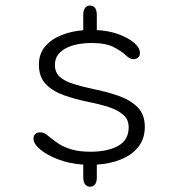

<svg xmlns="http://www.w3.org/2000/svg" viewBox="-20 -676 659 708"><path d="M312 12.5Q300.5 12.5 293.8 3.8Q287 -5 287 -22V-69Q237.5 -72 195.8 -87.8Q154 -103.5 128.8 -124.5Q103.5 -145.5 103.5 -164.5Q103.5 -175.5 110.2 -181.8Q117 -188 128.5 -188Q137 -188 144.2 -184.2Q151.5 -180.5 162 -171.5Q178 -158 197.2 -145.5Q216.5 -133 244.5 -124.8Q272.5 -116.5 313.5 -116.5Q376.5 -116.5 415.5 -138Q454.5 -159.5 454.5 -207Q454.5 -235.5 434.2 -253Q414 -270.5 379.8 -281.5Q345.5 -292.5 304.5 -300.5Q258 -310 216.5 -324.5Q175 -339 149.2 -365.5Q123.5 -392 123.5 -437.5Q123.5 -478 146.8 -505Q170 -532 207.5 -546.8Q245 -561.5 287 -564.5V-621Q287 -638 293.8 -646.8Q300.5 -655.5 312 -655.5Q324 -655.5 330.5 -646.8Q337 -638 337 -621V-565Q381 -563 417 -549.8Q453 -536.5 474.5 -518.2Q496 -500 496 -480Q496 -470 489.5 -464Q483 -458 472.5 -458Q464.5 -458 458.5 -461.2Q452.5 -464.5 444 -472Q430 -486 400.2 -501.8Q370.5 -517.5 316 -517.5Q296 -517.5 273 -514Q250 -510.5 229.2 -501.2Q208.5 -492 195.5 -476.2Q182.5 -460.5 182.5 -436.5Q182.5 -408.5 201 -392.2Q219.5 -376 251.5 -366.2Q283.5 -356.5 324.5 -347.5Q372.5 -338 416 -323Q459.5 -308 486.8 -281.2Q514 -254.5 514 -208.5Q514 -164.5 490.2 -134.5Q466.5 -104.5 426.2 -88.2Q386 -72 337 -69V-22Q337 -5 330.5 3.8Q324 12.5 312 12.5Z"/></svg>

Font: Sono Monospace Light
Style: Regular
Weight: 300
Version: Version 2.112